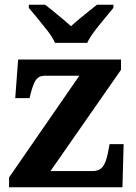

<svg xmlns="http://www.w3.org/2000/svg" viewBox="-20 -786 569 806"><path d="M18 0V-41L313 -468H167Q145 -468 133 -453.5Q121 -439 110 -398L104 -374H44L56 -536H488V-493L192 -68H368Q398 -68 412 -87Q426 -106 434 -149L440 -181H499L494 0ZM211 -606Q201 -629 180.5 -655.5Q160 -682 138.5 -708Q117 -734 101 -753V-766H170Q184 -755 203.5 -739Q223 -723 243 -706.5Q263 -690 278 -676Q293 -690 313 -706.5Q333 -723 353 -739Q373 -755 387 -766H456V-753Q441 -734 419 -708Q397 -682 377 -655.5Q357 -629 346 -606Z"/></svg>

Font: Noto Serif Tamil
Style: Bold
Weight: 700
Designer: Indian Type Foundry, Tom Grace, and the Monotype Design Team
Foundry: Monotype Imaging Inc.
Version: Version 2.003